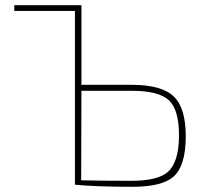

<svg xmlns="http://www.w3.org/2000/svg" viewBox="-20 -710 775 738"><path d="M486 -384Q603 -384 649 -338Q694 -294 694 -186Q694 -73 647 -31Q603 8 489 8Q350 8 269 0H268V-668H35V-690H293V-384ZM292 -17Q361 -15 485 -15Q586 -15 625 -49Q668 -87 668 -190Q668 -286 631 -323Q592 -361 488 -361H293Z"/></svg>

Font: Taylor Sans Thin
Style: Regular
Weight: 100
Italic angle: -8°
Designer: Natanael Gama
Version: Version 1.001 September 8, 2015